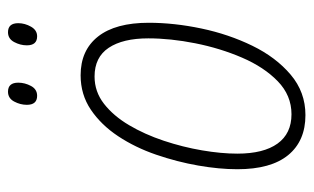

<svg xmlns="http://www.w3.org/2000/svg" viewBox="-168 -586 765 468"><g transform="rotate(-90 214.0 -352.5)"><path d="M167 10Q104 10 69.5 -32Q35 -74 35 -156Q35 -200 44 -251.5Q53 -303 70.5 -354Q88 -405 115.5 -446.5Q143 -488 180 -513Q217 -538 264 -538Q325 -538 358.5 -495.5Q392 -453 392 -372Q392 -310 378 -243.5Q364 -177 336 -119.5Q308 -62 265.5 -26Q223 10 167 10ZM169 -24Q215 -24 249.5 -57.5Q284 -91 307 -144.5Q330 -198 342 -258.5Q354 -319 354 -373Q354 -435 331 -469.5Q308 -504 261 -504Q224 -504 194.5 -481Q165 -458 142.5 -420Q120 -382 104.5 -335.5Q89 -289 81 -242Q73 -195 73 -156Q73 -92 97.5 -58Q122 -24 169 -24ZM359 -644Q337 -644 337 -669Q337 -685 345 -700Q353 -715 369 -715Q391 -715 391 -690Q391 -674 382.5 -659Q374 -644 359 -644ZM214 -644Q192 -644 192 -669Q192 -685 200 -700Q208 -715 224 -715Q246 -715 246 -690Q246 -674 238 -659Q230 -644 214 -644Z"/></g></svg>

Font: Noto Sans Condensed ExtraLight
Style: Italic
Weight: 200
Width: 3
Italic angle: -12°
Designer: Monotype Design Team
Foundry: Monotype Imaging Inc.
Version: Version 2.013; ttfautohint (v1.8.4.7-5d5b)